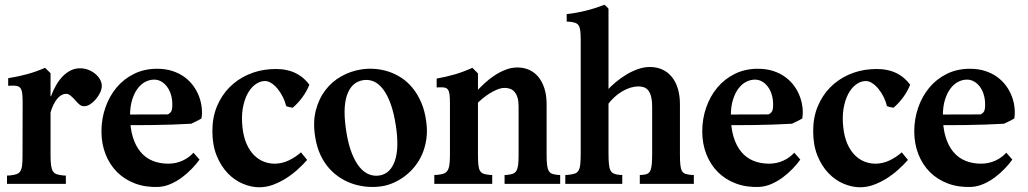

<svg xmlns="http://www.w3.org/2000/svg" viewBox="-20 -769 4301 803"><path d="M191.4 -119.1Q191.4 -92.8 193.6 -77.1Q195.8 -61.5 201.4 -52.7Q207 -43.9 217 -40.5Q227.1 -37.1 243.7 -35.2L255.4 -34.7V0H9.3V-34.7L20.5 -35.2Q38.1 -37.1 48.6 -40.5Q59.1 -43.9 64.7 -52.5Q70.3 -61 72.3 -76.4Q74.2 -91.8 74.2 -118.2L74.7 -338.9Q74.7 -363.3 73 -377.7Q71.3 -392.1 65.9 -399.7Q60.5 -407.2 51 -409.4Q41.5 -411.6 25.4 -410.6L14.2 -410.2V-441.9Q55.7 -448.7 93 -458.7Q130.4 -468.8 168.5 -485.4L191.4 -462.9ZM193.4 -366.7Q203.1 -393.1 215.8 -414.6Q228.5 -436 243.9 -451.4Q259.3 -466.8 277.1 -475.1Q294.9 -483.4 314.5 -483.4Q333 -483.4 349.4 -477.1Q365.7 -470.7 378.4 -460.2Q391.1 -449.7 398.4 -436.5Q405.8 -423.3 405.8 -409.7Q405.8 -396.5 398.7 -381.6Q391.6 -366.7 380.9 -354Q370.1 -341.3 357.2 -333Q344.2 -324.7 332 -324.7Q320.8 -324.7 311.5 -332.5Q302.2 -340.3 291 -354Q282.7 -362.8 274.4 -369.6Q266.1 -376.5 256.3 -376.5Q243.2 -376.5 231.7 -367.7Q220.2 -358.9 211.2 -344.7Q202.1 -330.6 195.6 -312Q189 -293.5 185.5 -274.4L178.7 -366.2Z M510.7 -290 681.2 -290.5Q691.4 -294.9 696 -303Q700.7 -311 700.7 -331.1Q700.7 -355 694.6 -374.3Q688.5 -393.6 678 -407.2Q667.5 -420.9 653.8 -428.5Q640.1 -436 625 -436Q606 -436 587.9 -426.8Q569.8 -417.5 555.7 -398.7Q541.5 -379.9 532.7 -351.6Q523.9 -323.2 523.9 -285.2Q523.9 -233.9 535.4 -196.3Q546.9 -158.7 567.6 -133.8Q588.4 -108.9 617.9 -96.7Q647.5 -84.5 683.6 -84.5Q715.3 -84.5 742.9 -96.9Q770.5 -109.4 789.1 -130.4L814.5 -101.6Q801.3 -83 782.5 -63.5Q763.7 -43.9 741.5 -27.3Q719.2 -10.7 694.3 0.2Q669.4 11.2 643.6 12.7Q589.4 15.1 545.2 -1.5Q501 -18.1 469.7 -49.3Q438.5 -80.6 421.4 -124.3Q404.3 -168 404.3 -219.7Q404.3 -271.5 420.7 -318.8Q437 -366.2 467 -402.3Q497.1 -438.5 540.3 -460Q583.5 -481.4 636.7 -481.4Q672.9 -481.4 701.7 -471.9Q730.5 -462.4 752.2 -446.3Q773.9 -430.2 789.1 -409.2Q804.2 -388.2 812.7 -365Q821.3 -341.8 823.7 -318.4Q826.2 -294.9 822.8 -273.9Q819.3 -271.5 813.5 -268.3Q807.6 -265.1 801.3 -262Q794.9 -258.8 789.1 -256.1Q783.2 -253.4 779.3 -251.5Q742.7 -249.5 701.2 -248Q659.7 -246.6 621.6 -246.1Q583.5 -245.6 553.2 -245.6Q522.9 -245.6 508.8 -245.6Z M1273.9 -414.6Q1263.2 -387.7 1244.9 -362.5Q1226.6 -337.4 1204.1 -318.4Q1197.3 -319.8 1189.9 -321.3Q1182.6 -322.8 1176.8 -325.2Q1172.9 -342.8 1163.6 -362.1Q1154.3 -381.3 1141.4 -397.2Q1128.4 -413.1 1113 -422.6Q1097.7 -432.1 1081.5 -429.7Q1063 -427.7 1045.2 -413.8Q1027.3 -399.9 1014.4 -375.2Q1001.5 -350.6 995.4 -315.7Q989.3 -280.8 994.1 -236.3Q998.5 -196.3 1011.2 -167.5Q1023.9 -138.7 1042.5 -120.1Q1061 -101.6 1083.7 -92.8Q1106.4 -84 1131.3 -84.5Q1159.7 -85 1187.3 -97.9Q1214.8 -110.8 1238.8 -131.8L1264.6 -100.1Q1246.1 -79.1 1223.1 -58.6Q1200.2 -38.1 1174.3 -22Q1148.4 -5.9 1120.6 4.2Q1092.8 14.2 1064 14.2Q1030.8 14.2 995.8 -0.5Q960.9 -15.1 932.6 -44.4Q904.3 -73.7 886.2 -117.9Q868.2 -162.1 868.2 -221.2Q868.2 -277.8 887.2 -323.7Q906.2 -369.6 939 -403.1Q971.7 -436.5 1015.9 -456.3Q1060.1 -476.1 1109.9 -479.5Q1132.8 -481.4 1155.3 -479.5Q1177.7 -477.5 1198.7 -470.5Q1219.7 -463.4 1238.8 -449.7Q1257.8 -436 1273.9 -414.6Z M1762.7 -260.3Q1768.1 -221.7 1763.2 -187.7Q1758.3 -153.8 1746.1 -125.2Q1733.9 -96.7 1715.3 -73.5Q1696.8 -50.3 1674.3 -33.2Q1651.9 -16.1 1627.2 -5.1Q1602.5 5.9 1578.1 9.8Q1550.8 14.2 1521.5 12.5Q1492.2 10.7 1463.1 2.2Q1434.1 -6.3 1407.5 -22.5Q1380.9 -38.6 1358.6 -62.7Q1336.4 -86.9 1320.8 -119.9Q1305.2 -152.8 1298.3 -195.3Q1288.1 -257.8 1300.8 -307.1Q1313.5 -356.4 1341.1 -392.3Q1368.7 -428.2 1407.7 -450Q1446.8 -471.7 1489.7 -478.5Q1517.1 -482.9 1546.1 -481Q1575.2 -479 1603.5 -470Q1631.8 -460.9 1658 -444.1Q1684.1 -427.2 1705.3 -401.4Q1726.6 -375.5 1741.7 -340.6Q1756.8 -305.7 1762.7 -260.3ZM1567.9 -35.2Q1612.8 -43 1631.3 -95.9Q1649.9 -148.9 1635.7 -242.7Q1627.4 -297.4 1613.5 -335.4Q1599.6 -373.5 1581.5 -396.7Q1563.5 -419.9 1542.2 -428.7Q1521 -437.5 1498 -433.6Q1449.2 -425.3 1430.7 -369.6Q1412.1 -314 1429.7 -210.4Q1438 -161.6 1452.1 -126.5Q1466.3 -91.3 1484.1 -69.8Q1502 -48.3 1523.4 -39.8Q1544.9 -31.2 1567.9 -35.2Z M2148.9 -324.2Q2148.9 -345.7 2144.5 -360.4Q2140.1 -375 2132.3 -384.3Q2124.5 -393.6 2113.8 -397.5Q2103 -401.4 2090.3 -401.4Q2076.2 -401.4 2059.3 -394.5Q2042.5 -387.7 2026.4 -377.4Q2010.3 -367.2 1995.8 -355Q1981.4 -342.8 1971.7 -332Q1971.2 -337.4 1971.2 -342Q1971.2 -346.7 1971.2 -351.6Q1970.7 -359.9 1970.7 -368.7Q1970.7 -377.4 1970.2 -384.3Q1986.8 -402.3 2006.6 -420.7Q2026.4 -439 2048.6 -453.6Q2070.8 -468.3 2095 -477.5Q2119.1 -486.8 2144 -486.8Q2170.9 -486.8 2193.4 -476.8Q2215.8 -466.8 2231.9 -447Q2248 -427.2 2257.1 -398.7Q2266.1 -370.1 2266.1 -333V-120.1Q2266.1 -94.2 2268.1 -78.6Q2270 -63 2275.1 -54.2Q2280.3 -45.4 2289.1 -42.2Q2297.9 -39.1 2311.5 -37.6L2322.8 -37.1V0H2090.3V-37.1L2101.6 -37.6Q2116.2 -39.1 2125.2 -42.5Q2134.3 -45.9 2139.6 -54.7Q2145 -63.5 2147 -79.1Q2148.9 -94.7 2148.9 -120.1ZM1979 -121.6Q1979 -95.2 1980.7 -79.3Q1982.4 -63.5 1987.5 -54.7Q1992.7 -45.9 2002.2 -42.5Q2011.7 -39.1 2027.3 -37.6L2038.6 -37.1V0H1796.4V-37.1L1808.1 -37.6Q1824.2 -39.1 1834.5 -42.5Q1844.7 -45.9 1850.8 -54.4Q1856.9 -63 1859.4 -78.4Q1861.8 -93.8 1861.8 -120.1V-338.4Q1861.8 -360.4 1860.1 -373.5Q1858.4 -386.7 1853.5 -393.8Q1848.6 -400.9 1840.1 -402.6Q1831.5 -404.3 1817.9 -403.8L1806.2 -403.3V-440.4Q1845.2 -447.3 1881.6 -457.8Q1918 -468.3 1955.6 -485.4L1979 -461.9Z M2518.6 -390.6Q2534.2 -407.7 2555.2 -425.3Q2576.2 -442.9 2599.6 -457Q2623 -471.2 2648.2 -480Q2673.3 -488.8 2697.8 -488.8Q2728 -488.8 2751.5 -477.5Q2774.9 -466.3 2791 -445.8Q2807.1 -425.3 2815.4 -396.7Q2823.7 -368.2 2823.7 -334V-123.5Q2823.7 -95.7 2825.4 -79.3Q2827.1 -63 2832 -54.2Q2836.9 -45.4 2845.9 -42.2Q2855 -39.1 2870.1 -37.6L2881.8 -37.1V0H2655.8V-37.1L2667 -37.6Q2679.2 -38.6 2687 -42Q2694.8 -45.4 2699.5 -54.7Q2704.1 -64 2705.8 -81.5Q2707.5 -99.1 2707.5 -128.4V-323.2Q2707.5 -346.7 2703.6 -363Q2699.7 -379.4 2692.4 -389.4Q2685.1 -399.4 2674.1 -403.6Q2663.1 -407.7 2648.9 -407.7Q2615.7 -406.7 2581.5 -386.5Q2547.4 -366.2 2520 -329.6ZM2524.9 -130.4Q2524.9 -101.1 2526.6 -83.3Q2528.3 -65.4 2533.4 -55.9Q2538.6 -46.4 2547.6 -42.7Q2556.6 -39.1 2571.3 -37.6L2582.5 -37.1V0H2344.2V-37.1L2356 -37.6Q2373.5 -39.6 2383.8 -43Q2394 -46.4 2399.7 -55.9Q2405.3 -65.4 2407 -82.8Q2408.7 -100.1 2408.7 -129.4V-602.5Q2408.7 -625.5 2407 -639.6Q2405.3 -653.8 2400.4 -661.9Q2395.5 -669.9 2386.2 -673.3Q2377 -676.8 2361.3 -678.2L2350.1 -678.7V-710Q2430.2 -718.8 2507.8 -749Q2508.8 -748.5 2511.5 -746.1Q2514.2 -743.7 2517.1 -741Q2520 -738.3 2522.2 -735.8Q2524.4 -733.4 2524.9 -732.4Z M3023.4 -290 3193.8 -290.5Q3204.1 -294.9 3208.7 -303Q3213.4 -311 3213.4 -331.1Q3213.4 -355 3207.3 -374.3Q3201.2 -393.6 3190.7 -407.2Q3180.2 -420.9 3166.5 -428.5Q3152.8 -436 3137.7 -436Q3118.7 -436 3100.6 -426.8Q3082.5 -417.5 3068.4 -398.7Q3054.2 -379.9 3045.4 -351.6Q3036.6 -323.2 3036.6 -285.2Q3036.6 -233.9 3048.1 -196.3Q3059.6 -158.7 3080.3 -133.8Q3101.1 -108.9 3130.6 -96.7Q3160.2 -84.5 3196.3 -84.5Q3228 -84.5 3255.6 -96.9Q3283.2 -109.4 3301.8 -130.4L3327.1 -101.6Q3314 -83 3295.2 -63.5Q3276.4 -43.9 3254.2 -27.3Q3231.9 -10.7 3207 0.2Q3182.1 11.2 3156.2 12.7Q3102.1 15.1 3057.9 -1.5Q3013.7 -18.1 2982.4 -49.3Q2951.2 -80.6 2934.1 -124.3Q2917 -168 2917 -219.7Q2917 -271.5 2933.3 -318.8Q2949.7 -366.2 2979.7 -402.3Q3009.8 -438.5 3053 -460Q3096.2 -481.4 3149.4 -481.4Q3185.5 -481.4 3214.4 -471.9Q3243.2 -462.4 3264.9 -446.3Q3286.6 -430.2 3301.8 -409.2Q3316.9 -388.2 3325.4 -365Q3334 -341.8 3336.4 -318.4Q3338.9 -294.9 3335.4 -273.9Q3332 -271.5 3326.2 -268.3Q3320.3 -265.1 3314 -262Q3307.6 -258.8 3301.8 -256.1Q3295.9 -253.4 3292 -251.5Q3255.4 -249.5 3213.9 -248Q3172.4 -246.6 3134.3 -246.1Q3096.2 -245.6 3065.9 -245.6Q3035.6 -245.6 3021.5 -245.6Z M3786.6 -414.6Q3775.9 -387.7 3757.6 -362.5Q3739.3 -337.4 3716.8 -318.4Q3710 -319.8 3702.6 -321.3Q3695.3 -322.8 3689.5 -325.2Q3685.5 -342.8 3676.3 -362.1Q3667 -381.3 3654.1 -397.2Q3641.1 -413.1 3625.7 -422.6Q3610.4 -432.1 3594.2 -429.7Q3575.7 -427.7 3557.9 -413.8Q3540 -399.9 3527.1 -375.2Q3514.2 -350.6 3508.1 -315.7Q3502 -280.8 3506.8 -236.3Q3511.2 -196.3 3523.9 -167.5Q3536.6 -138.7 3555.2 -120.1Q3573.7 -101.6 3596.4 -92.8Q3619.1 -84 3644 -84.5Q3672.4 -85 3700 -97.9Q3727.5 -110.8 3751.5 -131.8L3777.3 -100.1Q3758.8 -79.1 3735.8 -58.6Q3712.9 -38.1 3687 -22Q3661.1 -5.9 3633.3 4.2Q3605.5 14.2 3576.7 14.2Q3543.5 14.2 3508.5 -0.5Q3473.6 -15.1 3445.3 -44.4Q3417 -73.7 3398.9 -117.9Q3380.9 -162.1 3380.9 -221.2Q3380.9 -277.8 3399.9 -323.7Q3418.9 -369.6 3451.7 -403.1Q3484.4 -436.5 3528.6 -456.3Q3572.8 -476.1 3622.6 -479.5Q3645.5 -481.4 3668 -479.5Q3690.4 -477.5 3711.4 -470.5Q3732.4 -463.4 3751.5 -449.7Q3770.5 -436 3786.6 -414.6Z M3910.2 -290 4080.6 -290.5Q4090.8 -294.9 4095.5 -303Q4100.1 -311 4100.1 -331.1Q4100.1 -355 4094 -374.3Q4087.9 -393.6 4077.4 -407.2Q4066.9 -420.9 4053.2 -428.5Q4039.6 -436 4024.4 -436Q4005.4 -436 3987.3 -426.8Q3969.2 -417.5 3955.1 -398.7Q3940.9 -379.9 3932.1 -351.6Q3923.3 -323.2 3923.3 -285.2Q3923.3 -233.9 3934.8 -196.3Q3946.3 -158.7 3967 -133.8Q3987.8 -108.9 4017.3 -96.7Q4046.9 -84.5 4083 -84.5Q4114.7 -84.5 4142.3 -96.9Q4169.9 -109.4 4188.5 -130.4L4213.9 -101.6Q4200.7 -83 4181.9 -63.5Q4163.1 -43.9 4140.9 -27.3Q4118.7 -10.7 4093.8 0.2Q4068.8 11.2 4043 12.7Q3988.8 15.1 3944.6 -1.5Q3900.4 -18.1 3869.1 -49.3Q3837.9 -80.6 3820.8 -124.3Q3803.7 -168 3803.7 -219.7Q3803.7 -271.5 3820.1 -318.8Q3836.4 -366.2 3866.5 -402.3Q3896.5 -438.5 3939.7 -460Q3982.9 -481.4 4036.1 -481.4Q4072.3 -481.4 4101.1 -471.9Q4129.9 -462.4 4151.6 -446.3Q4173.3 -430.2 4188.5 -409.2Q4203.6 -388.2 4212.2 -365Q4220.7 -341.8 4223.1 -318.4Q4225.6 -294.9 4222.2 -273.9Q4218.8 -271.5 4212.9 -268.3Q4207 -265.1 4200.7 -262Q4194.3 -258.8 4188.5 -256.1Q4182.6 -253.4 4178.7 -251.5Q4142.1 -249.5 4100.6 -248Q4059.1 -246.6 4021 -246.1Q3982.9 -245.6 3952.6 -245.6Q3922.4 -245.6 3908.2 -245.6Z"/></svg>

Font: Varendra
Style: Regular
Weight: 700
Designer: Jacob Thomas
Foundry: Bangla Type Foundry
Version: Version 1.008